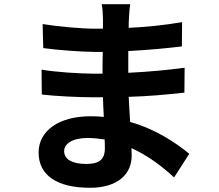

<svg xmlns="http://www.w3.org/2000/svg" viewBox="-20 -829 1040 910"><path d="M284 -113C284 -147 323 -175 394 -175C422 -175 449 -172 476 -168C477 -150 477 -136 477 -125C477 -67 442 -52 389 -52C320 -52 284 -75 284 -113ZM597 -809H462C466 -790 468 -759 468 -740C468 -728 468 -712 468 -693C455 -693 442 -693 429 -693C368 -693 254 -703 182 -715L185 -601C251 -592 367 -583 430 -583C442 -583 454 -583 467 -583C466 -549 466 -513 466 -480C450 -480 434 -480 418 -480C365 -480 242 -487 177 -499L178 -381C244 -373 358 -368 416 -368C434 -368 451 -368 468 -368C469 -338 470 -306 472 -275C452 -277 431 -278 410 -278C256 -278 163 -207 163 -106C163 0 247 61 407 61C539 61 604 -5 604 -90C604 -101 604 -113 603 -127C683 -91 751 -38 805 12L877 -100C819 -148 723 -215 597 -251C594 -291 592 -332 590 -370C686 -373 764 -380 854 -390L855 -508C774 -497 689 -489 588 -484C588 -515 588 -552 588 -587C685 -592 776 -601 842 -609L843 -724C755 -709 672 -701 590 -697C590 -713 590 -728 591 -738C592 -764 594 -789 597 -809Z"/></svg>

Font: Noto Sans HK
Style: Bold
Weight: 700
Designer: Ryoko NISHIZUKA 西塚涼子 (kana, bopomofo & ideographs); Paul D. Hunt (Latin, Greek & Cyrillic); Sandoll Communications 산돌커뮤니
Foundry: Adobe
Version: Version 2.002;hotconv 1.0.116;makeotfexe 2.5.65601